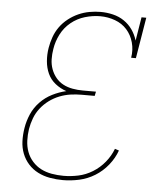

<svg xmlns="http://www.w3.org/2000/svg" viewBox="-53 -789 707 844"><g transform="rotate(5 300.0 -367.5)"><path d="M256 8Q227 8 198.5 3Q170 -2 145.5 -14.5Q121 -27 103 -47Q85 -67 75 -92.5Q65 -118 64 -147Q63 -176 68 -206Q73 -237 86 -267Q99 -297 122.5 -321.5Q146 -346 176 -361Q206 -376 237 -383Q210 -392 188 -409.5Q166 -427 154.5 -452Q143 -477 140.5 -506.5Q138 -536 143 -566Q147 -590 155.5 -614Q164 -638 179 -659Q194 -680 215 -696.5Q236 -713 259.5 -723.5Q283 -734 308 -738.5Q333 -743 357 -743Q385 -743 412 -736.5Q439 -730 461 -715Q483 -700 498 -678.5Q513 -657 521 -631L538 -735H559L529 -554H508Q514 -589 505 -621.5Q496 -654 475 -677.5Q454 -701 422.5 -712.5Q391 -724 357 -724Q324 -724 290 -714Q256 -704 228.5 -681.5Q201 -659 185 -627.5Q169 -596 164 -563Q160 -540 160.5 -517Q161 -494 168.5 -473.5Q176 -453 189.5 -436.5Q203 -420 222 -410Q241 -400 263.5 -396Q286 -392 309 -392H367L363 -373H305Q281 -373 256.5 -369.5Q232 -366 208 -356.5Q184 -347 163 -331.5Q142 -316 126 -295.5Q110 -275 101 -251Q92 -227 88 -203Q84 -177 85 -151Q86 -125 94.5 -102Q103 -79 119.5 -60.5Q136 -42 157.5 -31Q179 -20 204.5 -15.5Q230 -11 257 -11Q289 -11 322 -18Q355 -25 385 -43.5Q415 -62 437.5 -89.5Q460 -117 472 -149L490 -143Q478 -109 453.5 -78.5Q429 -48 396.5 -28Q364 -8 327.5 0Q291 8 256 8Z"/></g></svg>

Font: Iosevka Etoile Thin
Style: Italic
Weight: 100
Italic angle: -9°
Designer: Belleve Invis
Foundry: Belleve Invis
Version: Version 22.1.2; ttfautohint (v1.8.4)